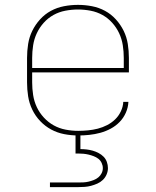

<svg xmlns="http://www.w3.org/2000/svg" viewBox="-20 -548 640 788"><path d="M301 8Q272 8 243.5 2.5Q215 -3 190 -16.5Q165 -30 145 -51Q125 -72 112.5 -98Q100 -124 95.5 -152.5Q91 -181 91 -210V-310Q91 -339 95.5 -367.5Q100 -396 112.5 -421.5Q125 -447 144.5 -468.5Q164 -490 189 -503.5Q214 -517 242.5 -522.5Q271 -528 300 -528Q329 -528 357.5 -522.5Q386 -517 411 -503.5Q436 -490 455.5 -468.5Q475 -447 487.5 -421.5Q500 -396 504.5 -367.5Q509 -339 509 -310V-251H112V-210Q112 -184 116 -158Q120 -132 131 -108.5Q142 -85 160 -65.5Q178 -46 200.5 -33.5Q223 -21 249 -16Q275 -11 301 -11Q321 -11 341.5 -13Q362 -15 381.5 -20Q401 -25 419.5 -34.5Q438 -44 452.5 -58Q467 -72 476 -91Q485 -110 486 -130H507Q506 -107 496.5 -85.5Q487 -64 471 -47.5Q455 -31 434.5 -20Q414 -9 392 -3Q370 3 347 5.5Q324 8 301 8ZM112 -269H488V-310Q488 -336 484 -362Q480 -388 469 -411.5Q458 -435 440.5 -454.5Q423 -474 400.5 -486.5Q378 -499 352 -504Q326 -509 300 -509Q274 -509 248 -504Q222 -499 199.5 -486.5Q177 -474 159.5 -454.5Q142 -435 131 -411.5Q120 -388 116 -362Q112 -336 112 -310ZM185 220V201H300Q311 201 322 200.5Q333 200 343.5 197.5Q354 195 364.5 191Q375 187 383.5 180Q392 173 397 163Q402 153 402 142Q402 131 397 120.5Q392 110 383.5 103.5Q375 97 364.5 93Q354 89 343.5 86.5Q333 84 322 83Q311 82 300 82H290V0H310V64Q323 64 336 65.5Q349 67 361 70.5Q373 74 384.5 80Q396 86 405 95Q414 104 418.5 116.5Q423 129 423 142Q423 155 417.5 168Q412 181 402 190.5Q392 200 379.5 205.5Q367 211 354 214.5Q341 218 327.5 219Q314 220 300 220Z"/></svg>

Font: Iosevka Aile Thin
Style: Regular
Weight: 100
Designer: Belleve Invis
Foundry: Belleve Invis
Version: Version 31.1.0; ttfautohint (v1.8.4)